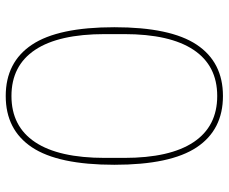

<svg xmlns="http://www.w3.org/2000/svg" viewBox="-84 -701 798 670"><g transform="rotate(90 315.0 -366.0)"><path d="M75 -366Q75 -562 136 -653.5Q197 -745 315 -745Q433 -745 494 -653.5Q555 -562 555 -366Q555 -170 494 -78.5Q433 13 315 13Q197 13 136 -78.5Q75 -170 75 -366ZM531 -333V-400Q531 -560 476 -642.5Q421 -725 315 -725Q209 -725 154 -642.5Q99 -560 99 -400V-333Q99 -172 154 -89.5Q209 -7 315 -7Q421 -7 476 -89.5Q531 -172 531 -333Z"/></g></svg>

Font: IBM Plex Sans JP Thin
Style: Regular
Weight: 100
Designer: Mike Abbink; Paul van der Laan; Pieter van Rosmalen; Wujin Sim; Yejin Wi; Jinhee Kim; Boomi Park; Yona Kim; Kichan Ma
Foundry: Sandoll Inc.
Version: Version 1.001